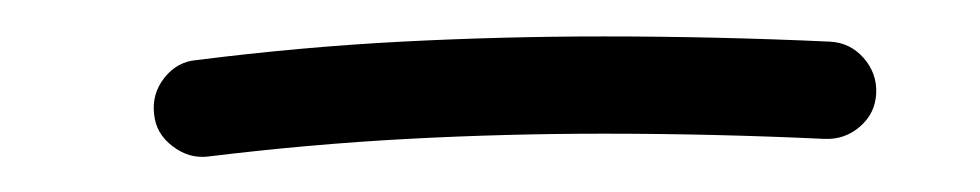

<svg xmlns="http://www.w3.org/2000/svg" viewBox="-20 -719 546 107"><path d="M65.9 -655.3Q64.5 -666.5 71.5 -675.5Q78.6 -684.6 89.4 -685.5Q147.9 -692.9 204.1 -695.8Q260.3 -698.7 316.4 -698.7Q378.9 -698.7 442.4 -695.8Q453.6 -695.3 461.2 -686.8Q468.8 -678.2 468.3 -667Q467.8 -655.8 459.2 -648.4Q450.7 -641.1 439.5 -641.6Q377.4 -644.5 316.4 -644.5Q261.7 -644.5 207.3 -641.6Q152.8 -638.7 96.2 -631.8Q85.4 -630.4 76.2 -637.5Q66.9 -644.5 65.9 -655.3Z"/></svg>

Font: Mikhak-FD Light
Style: Regular
Weight: 300
Designer: Amin Abedi
Version: Version 3.2